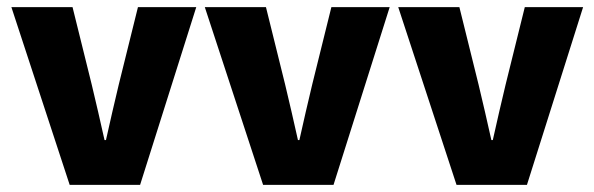

<svg xmlns="http://www.w3.org/2000/svg" viewBox="-20 -520 1672 540"><path d="M176 0 12 -500H184L238 -282Q256 -207 274 -126H278Q296 -207 314 -282L368 -500H532L374 0Z M720 0 556 -500H728L782 -282Q800 -207 818 -126H822Q840 -207 858 -282L912 -500H1076L918 0Z M1264 0 1100 -500H1272L1326 -282Q1344 -207 1362 -126H1366Q1384 -207 1402 -282L1456 -500H1620L1462 0Z"/></svg>

Font: Assistant ExtraBold
Style: Regular
Weight: 800
Designer: Hebrew By Ben Nathan, Latin by Paul Hunt
Version: Version 3.000